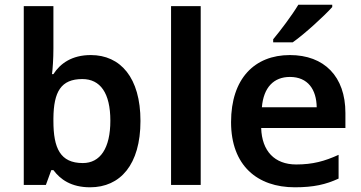

<svg xmlns="http://www.w3.org/2000/svg" viewBox="-20 -786 1534 816"><path d="M207 -580V-760H81V0H175L198 -63H207C236 -24 282 10 363 10C491 10 577 -86 577 -272C577 -456 492 -552 366 -552C285 -552 236 -516 207 -471H201C204 -493 207 -537 207 -580ZM330 -450C406 -450 449 -391 449 -273C449 -156 406 -93 332 -93C236 -93 207 -156 207 -272V-283C208 -396 239 -450 330 -450Z M833 0V-760H707V0Z M1392 -756V-766H1248C1221 -721 1172 -656 1141 -619V-606H1224C1274 -641 1359 -719 1392 -756ZM1212 -552C1062 -552 962 -452 962 -267C962 -82 1074 10 1233 10C1313 10 1365 -2 1419 -27V-128C1360 -101 1309 -87 1239 -87C1147 -87 1093 -144 1090 -242H1448V-306C1448 -461 1358 -552 1212 -552ZM1212 -459C1289 -459 1325 -405 1326 -330H1093C1100 -415 1144 -459 1212 -459Z"/></svg>

Font: Noto Sans Tai Tham SemiBold
Style: Regular
Weight: 600
Designer: Monotype Design Team 2013. Revised by David WIlliams 2020
Foundry: Monotype Imaging Inc.
Version: Version 2.002